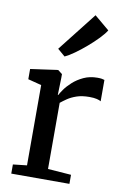

<svg xmlns="http://www.w3.org/2000/svg" viewBox="-96 -927 634 982"><g transform="rotate(10 221.5 -436.0)"><path d="M34.5 0V-47.5L106.5 -55.5V-472.5L36.5 -490.5V-543.5L175.5 -563H180L201.5 -546V-526L199 -437.5L201.5 -438Q206 -447.5 219.8 -467.2Q233.5 -487 256.8 -508.2Q280 -529.5 312 -544.5Q344 -559.5 384 -559.5Q398 -559.5 406.5 -558Q415 -556.5 420.5 -554.5V-443.5Q414.5 -448 399.2 -451.8Q384 -455.5 360.5 -455.5Q322 -455.5 294.5 -446Q267 -436.5 248 -423.5Q229 -410.5 215.5 -399.5V-56L336.5 -47V0ZM198.5 -637.5 160 -670.5 318.5 -872.5 396 -807.5Q385 -789 360.8 -763.8Q336.5 -738.5 306.5 -712.8Q276.5 -687 248 -666.8Q219.5 -646.5 199.5 -637.5Z"/></g></svg>

Font: Merriweather 28pt Medium
Style: Regular
Weight: 500
Version: Version 2.100